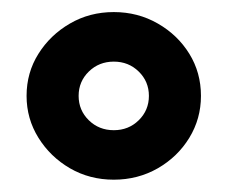

<svg xmlns="http://www.w3.org/2000/svg" viewBox="-20 -574 373 315"><path d="M166.7 -279.2Q127.1 -279.2 94.8 -297.9Q62.5 -316.7 43.1 -347.9Q23.6 -379.2 23.6 -416.7Q23.6 -454.9 43.1 -485.8Q62.5 -516.7 94.8 -535.4Q127.1 -554.2 166.7 -554.2Q206.2 -554.2 238.9 -535.4Q271.5 -516.7 290.6 -485.8Q309.7 -454.9 309.7 -416.7Q309.7 -379.2 290.6 -347.9Q271.5 -316.7 238.9 -297.9Q206.2 -279.2 166.7 -279.2ZM166.7 -360.4Q191 -360.4 207.6 -376.7Q224.3 -393.1 224.3 -416.7Q224.3 -440.3 207.6 -456.6Q191 -472.9 166.7 -472.9Q142.4 -472.9 125.7 -456.6Q109 -440.3 109 -416.7Q109 -393.1 125.7 -376.7Q142.4 -360.4 166.7 -360.4Z"/></svg>

Font: co2trust
Style: Bold
Weight: 700
Designer: Kristian Moeller
Foundry: Dicotype
Version: Version 1.000